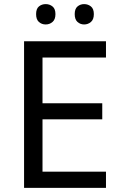

<svg xmlns="http://www.w3.org/2000/svg" viewBox="-20 -915 596 935"><path d="M496.1 0H97.2V-713.9H496.1V-634.8H187V-412.1H478V-334H187V-79.1H496.1ZM389.6 -895Q408.7 -895 422.9 -883.5Q437 -872.1 437 -846.2Q437 -820.3 422.9 -808.1Q408.7 -795.9 389.6 -795.9Q371.1 -795.9 357.4 -808.1Q343.8 -820.3 343.8 -846.2Q343.8 -872.1 357.4 -883.5Q371.1 -895 389.6 -895ZM202.6 -895Q221.7 -895 235.8 -883.5Q250 -872.1 250 -846.2Q250 -820.3 235.8 -808.1Q221.7 -795.9 202.6 -795.9Q183.1 -795.9 169.4 -808.1Q155.8 -820.3 155.8 -846.2Q155.8 -872.1 169.4 -883.5Q183.1 -895 202.6 -895Z"/></svg>

Font: NotoSans
Style: Regular
Weight: 400
Designer: Monotype Design team
Foundry: Monotype Imaging Inc.
Version: Version 1.04; ttfautohint (v1.4.1)